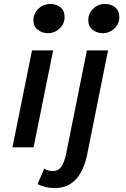

<svg xmlns="http://www.w3.org/2000/svg" viewBox="-20 -746 640 972"><path d="M43 0 142 -491H249L150 0ZM222 -578Q194 -578 171.5 -595Q149 -612 149 -644Q149 -667 161 -685.5Q173 -704 192 -715Q211 -726 234 -726Q265 -726 286 -709Q307 -692 307 -659Q307 -625 281.5 -601.5Q256 -578 222 -578ZM256 206Q231 206 211 201Q191 196 170 186L204 108Q214 114 224.5 117Q235 120 248 120Q275 120 290 98.5Q305 77 314 36L420 -491H527L421 38Q411 86 391 124Q371 162 338 184Q305 206 256 206ZM499 -578Q471 -578 449 -595Q427 -612 427 -644Q427 -667 438.5 -685.5Q450 -704 469 -715Q488 -726 511 -726Q542 -726 563 -709Q584 -692 584 -659Q584 -625 559 -601.5Q534 -578 499 -578Z"/></svg>

Font: Source Code Pro SemiBold
Style: Italic
Weight: 600
Italic angle: -11°
Monospace: yes
Designer: Paul D. Hunt, Teo Tuominen
Foundry: Adobe Systems Incorporated
Version: Version 1.016;hotconv 1.0.116;makeotfexe 2.5.65601